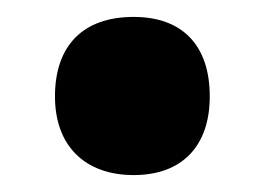

<svg xmlns="http://www.w3.org/2000/svg" viewBox="-20 -195 313 227"><path d="M45 -81C45 -22 81 12 138 12C195 12 228 -22 228 -81C228 -141 196 -175 138 -175C78 -175 45 -141 45 -81Z"/></svg>

Font: Noto Sans Ethiopic ExtraCondensed Black
Style: Regular
Weight: 900
Width: 2
Designer: Monotype Design Team
Foundry: Monotype Imaging Inc.
Version: Version 2.102